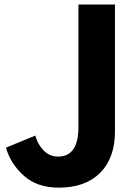

<svg xmlns="http://www.w3.org/2000/svg" viewBox="-20 -820 609 857"><path d="M6.8 -161.1 137.7 -214.8Q146.5 -178.7 173.3 -149.9Q200.2 -121.1 239.3 -121.1Q330.1 -121.1 330.1 -252.9V-799.8H493.2V-233.4Q493.2 -115.2 427.2 -48.8Q361.3 17.6 242.2 17.6Q145.5 17.6 85.9 -36.1Q26.4 -89.8 6.8 -161.1Z"/></svg>

Font: Gothic A1 Black
Style: Regular
Weight: 900
Version: Version 2.50